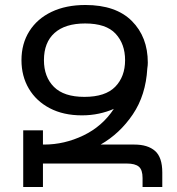

<svg xmlns="http://www.w3.org/2000/svg" viewBox="-20 -749 710 769"><path d="M308 -287Q234 -287 179.5 -315.5Q125 -344 95.5 -394Q66 -444 66 -508Q66 -574 97.5 -624Q129 -674 186.5 -701.5Q244 -729 322 -729Q444 -729 508 -665Q572 -601 572 -498Q572 -487 570 -475Q564 -368 512 -291Q460 -214 383 -170H518Q572 -170 601 -144.5Q630 -119 630 -58V0H551V-36Q551 -69 536 -81.5Q521 -94 488 -94H152V0H73V-227H152V-170H157Q238 -170 314 -206.5Q390 -243 436 -313Q409 -301 376.5 -294Q344 -287 308 -287ZM318 -361Q402 -361 441.5 -401.5Q481 -442 481 -508Q481 -573 443 -614Q405 -655 321 -655Q241 -655 198.5 -617Q156 -579 156 -508Q156 -441 196 -401Q236 -361 318 -361Z"/></svg>

Font: Go Noto Current
Style: Regular
Weight: 400
Designer: Monotype Design Team
Foundry: Monotype Imaging Inc.
Version: Version 2.007; ttfautohint (v1.8) -l 8 -r 50 -G 200 -x 14 -D